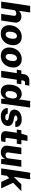

<svg xmlns="http://www.w3.org/2000/svg" viewBox="2047 -2830 793 4928"><g transform="rotate(90 2444.0 -366.5)"><path d="M21 0 131.5 -743H301L257.5 -451Q278.5 -475.5 312.2 -497Q346 -518.5 406.5 -518.5Q454.5 -518.5 491.8 -497.8Q529 -477 548 -439.5Q567 -402 559.5 -352L507 0H337.5L386.5 -330Q391 -357.5 371.2 -373Q351.5 -388.5 323.5 -388.5Q305 -388.5 286.5 -381Q268 -373.5 255 -359.8Q242 -346 239.5 -327L190.5 0Z M843 10Q767 10 715.2 -23.2Q663.5 -56.5 641.5 -116.2Q619.5 -176 631 -255.5Q643 -336.5 684 -397.8Q725 -459 787 -493Q849 -527 924 -527Q1002 -527 1053.2 -492.8Q1104.5 -458.5 1126.2 -397.2Q1148 -336 1136 -255.5Q1124 -178 1084.5 -118.2Q1045 -58.5 983.5 -24.2Q922 10 843 10ZM864 -115Q897.5 -115 919.5 -136.8Q941.5 -158.5 954.2 -192.2Q967 -226 972 -261Q977.5 -295.5 974.5 -328.5Q971.5 -361.5 956 -382.8Q940.5 -404 905.5 -404Q871 -404 848.5 -383.2Q826 -362.5 813.8 -329.8Q801.5 -297 796.5 -261Q791.5 -227 794 -193.2Q796.5 -159.5 812.2 -137.2Q828 -115 864 -115Z M1415.5 10Q1339.5 10 1287.8 -23.2Q1236 -56.5 1214 -116.2Q1192 -176 1203.5 -255.5Q1215.5 -336.5 1256.5 -397.8Q1297.5 -459 1359.5 -493Q1421.5 -527 1496.5 -527Q1574.5 -527 1625.8 -492.8Q1677 -458.5 1698.8 -397.2Q1720.5 -336 1708.5 -255.5Q1696.5 -178 1657 -118.2Q1617.5 -58.5 1556 -24.2Q1494.5 10 1415.5 10ZM1436.5 -115Q1470 -115 1492 -136.8Q1514 -158.5 1526.8 -192.2Q1539.5 -226 1544.5 -261Q1550 -295.5 1547 -328.5Q1544 -361.5 1528.5 -382.8Q1513 -404 1478 -404Q1443.5 -404 1421 -383.2Q1398.5 -362.5 1386.2 -329.8Q1374 -297 1369 -261Q1364 -227 1366.5 -193.2Q1369 -159.5 1384.8 -137.2Q1400.5 -115 1436.5 -115Z M1797.5 0 1857.5 -400.5H1770L1788 -517H1875L1886 -588.5Q1895.5 -652 1939.5 -687.5Q1983.5 -723 2051.5 -723H2178.5L2162 -611.5H2100Q2074 -611.5 2062.5 -599.2Q2051 -587 2046 -557L2040.5 -517H2143.5L2125.5 -400.5H2026.5L1966 0Z M2337 10Q2232.5 10 2185.8 -63Q2139 -136 2156.5 -261.5Q2173 -384 2235.5 -455.5Q2298 -527 2394 -527Q2417 -527 2438.2 -522Q2459.5 -517 2477.5 -507.8Q2495.5 -498.5 2509.2 -484.8Q2523 -471 2531 -452.5L2571.5 -743H2741.5L2638.5 0H2517L2512 -106Q2501 -82 2485 -60.8Q2469 -39.5 2447.5 -23.8Q2426 -8 2398.8 1Q2371.5 10 2337 10ZM2392.5 -110.5Q2436 -110.5 2464.5 -144.5Q2493 -178.5 2504.5 -262.5Q2511.5 -312 2505 -343.8Q2498.5 -375.5 2480.8 -390.5Q2463 -405.5 2434 -405.5Q2395 -405.5 2363.5 -373.2Q2332 -341 2321.5 -262.5Q2310 -181.5 2331 -146Q2352 -110.5 2392.5 -110.5Z M2965.5 10Q2912 10 2863.8 -8Q2815.5 -26 2784.8 -65.5Q2754 -105 2752.5 -168.5H2897.5Q2900.5 -142 2915.2 -128Q2930 -114 2948.5 -109Q2967 -104 2980.5 -104Q3017 -104 3041 -114.5Q3065 -125 3067.5 -146.5Q3070.5 -164.5 3057.5 -174.8Q3044.5 -185 3011 -191L2931 -206.5Q2862 -220 2824 -256.2Q2786 -292.5 2794.5 -359Q2801 -406.5 2832.2 -444.5Q2863.5 -482.5 2916.5 -504.8Q2969.5 -527 3042 -527Q3142 -527 3195 -483Q3248 -439 3237 -361.5H3097.5Q3096 -388 3075.5 -401.8Q3055 -415.5 3024.5 -415.5Q2992.5 -415.5 2970 -404.8Q2947.5 -394 2944.5 -372.5Q2942 -356 2959.2 -346Q2976.5 -336 3016.5 -328L3088.5 -312.5Q3133 -301 3159.2 -281.8Q3185.5 -262.5 3197.8 -240Q3210 -217.5 3212.8 -195.2Q3215.5 -173 3213 -156Q3205.5 -102.5 3171.2 -65.5Q3137 -28.5 3083.5 -9.2Q3030 10 2965.5 10Z M3513 6.5Q3439 6.5 3401.5 -12.2Q3364 -31 3353.2 -63.8Q3342.5 -96.5 3348.5 -138L3388 -400.5H3305.5L3323.5 -517H3411L3461 -675.5H3597.5L3574 -518H3686L3668.5 -400.5H3556.5L3519.5 -146.5Q3516 -123.5 3525.2 -116.8Q3534.5 -110 3552 -110H3625.5L3610.5 -7.5Q3599.5 -3 3577.2 1.8Q3555 6.5 3513 6.5Z M3890 10Q3857 10 3824.5 -1Q3792 -12 3766.2 -33.2Q3740.5 -54.5 3727.2 -85.2Q3714 -116 3719.5 -156L3770 -517H3940L3892.5 -179Q3888.5 -150 3905.2 -130.8Q3922 -111.5 3958.5 -111.5Q3994 -111.5 4017.2 -130.2Q4040.5 -149 4044.5 -180L4092 -517H4260.5L4188 0H4061.5L4056 -104.5Q4040.5 -56 4011.2 -31.2Q3982 -6.5 3949.5 1.8Q3917 10 3890 10Z M4302.5 0 4413 -743H4583L4520 -323L4711 -517H4888.5L4671.5 -307L4814.5 0H4648.5L4553.5 -206.5L4493.5 -148L4471 0Z"/></g></svg>

Font: Public Sans Thin ExtraBold
Style: Italic
Weight: 800
Italic angle: -8°
Version: Version 2.001